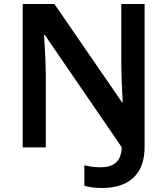

<svg xmlns="http://www.w3.org/2000/svg" viewBox="-20 -734 833 956"><path d="M488 202C616 202 700 139 700 -2V-714H584V-422C584 -364 588 -275 591 -224H588L251 -714H93V0H208V-355C208 -416 203 -510 199 -560H203L586 -1C584 73 544 99 479 99C448 99 422 94 400 89V191C420 197 449 202 488 202Z"/></svg>

Font: Noto Sans Myanmar SemiBold
Style: Regular
Weight: 600
Designer: Monotype Design Team
Foundry: Monotype Imaging Inc.
Version: Version 2.107